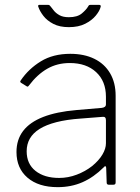

<svg xmlns="http://www.w3.org/2000/svg" viewBox="-20 -762 578 792"><path d="M408 -72Q367 -31 320.5 -10.5Q274 10 218 10Q139 10 93.5 -29Q48 -68 48 -135Q48 -186 75.5 -222Q103 -258 158 -279.5Q213 -301 295 -308L400 -317Q408 -318 412.5 -321.5Q417 -325 417 -332V-363Q417 -427 376.5 -464.5Q336 -502 268 -502Q216 -502 175 -478.5Q134 -455 100 -410Q97 -406 95 -405Q93 -404 90 -406L66 -421Q64 -423 63.5 -425Q63 -427 66 -431Q98 -478 148.5 -509Q199 -540 270 -540Q327 -540 369 -519.5Q411 -499 434 -460Q457 -421 457 -367V-10Q457 -4 454.5 -2Q452 0 447 0H429Q425 0 422.5 -2Q420 -4 420 -9L418 -70Q416 -82 408 -72ZM417 -266Q417 -282 403 -280L314 -273Q255 -269 212.5 -258Q170 -247 143 -230Q116 -213 103 -190Q90 -167 90 -138Q90 -86 126.5 -57Q163 -28 224 -28Q261 -28 296.5 -41.5Q332 -55 360 -77Q388 -100 402.5 -124.5Q417 -149 417 -171V-266ZM388 -742Q398 -742 395 -733Q391 -717 375 -697.5Q359 -678 331.5 -664Q304 -650 264 -650Q226 -650 200 -663.5Q174 -677 159 -696.5Q144 -716 138 -734Q137 -736 137.5 -739Q138 -742 142 -742H177Q182 -742 184 -740.5Q186 -739 189 -735Q194 -729 202 -718.5Q210 -708 225 -699.5Q240 -691 264 -691Q299 -691 317.5 -706.5Q336 -722 344 -736Q346 -740 348 -741Q350 -742 353 -742Z"/></svg>

Font: Libre Franklin Thin
Style: Regular
Weight: 100
Designer: Pablo Impallari, Rodrigo Fuenzalida, Nhung Nguyen
Foundry: Impallari Type
Version: Version 3.000